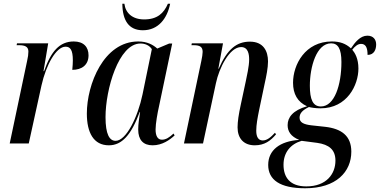

<svg xmlns="http://www.w3.org/2000/svg" viewBox="-20 -768 2034 1028"><path d="M125 -441 32 0H134L202 -310C227 -422 281 -518 331 -518C356 -518 370 -501 370 -445C370 -431 369 -415 367 -394C418 -394 454 -420 454 -472C454 -516 428 -546 375 -546C299 -546 253 -493 216 -387H213L238 -536H71L69 -526H82C114 -526 132 -518 132 -492C132 -479 130 -462 125 -441Z M745 -606C827 -606 875 -668 891 -748H879C857 -697 822 -664 752 -664C688 -664 652 -699 646 -748H635C636 -659 669 -606 745 -606ZM563 10C632 10 682 -44 728 -168H730C725 -133 720 -105 720 -74C720 -19 747 10 797 10C849 10 889 -19 915 -43L909 -53C887 -32 868 -20 847 -20C825 -20 813 -39 813 -75C813 -106 824 -167 831 -197L902 -535H886L822 -508C800 -528 768 -546 720 -546C535 -546 445 -316 445 -160C445 -58 481 10 563 10ZM599 -14C566 -14 545 -49 545 -141C545 -289 615 -535 732 -535C756 -535 779 -526 793 -505L743 -262C718 -142 656 -14 599 -14Z M1344 10C1396 10 1429 -14 1458 -49L1452 -57C1431 -34 1410 -16 1387 -16C1364 -16 1352 -34 1352 -68C1352 -100 1359 -137 1367 -177L1397 -320C1406 -360 1415 -405 1415 -439C1415 -495 1390 -545 1318 -545C1247 -545 1197 -505 1151 -400H1149L1174 -536H1007L1005 -526H1017C1052 -526 1065 -516 1065 -490C1065 -479 1062 -461 1058 -442L965 0H1067L1136 -322C1153 -404 1209 -516 1271 -516C1309 -516 1314 -477 1314 -449C1314 -413 1301 -358 1296 -333L1269 -207C1258 -156 1252 -117 1252 -86C1252 -27 1285 10 1344 10Z M1614 240C1780 240 1861 152 1861 44C1861 -41 1808 -79 1721 -89L1647 -97C1606 -102 1584 -112 1584 -138C1584 -161 1599 -178 1634 -195C1646 -192 1669 -188 1696 -188C1839 -188 1899 -313 1899 -401C1899 -454 1881 -484 1866 -502C1882 -522 1897 -533 1913 -533C1937 -533 1948 -515 1948 -474C1983 -474 1994 -503 1994 -530C1994 -556 1979 -577 1947 -577C1909 -577 1881 -542 1859 -509C1831 -535 1799 -546 1757 -546C1614 -546 1549 -422 1549 -325C1549 -265 1573 -222 1624 -199C1547 -177 1520 -139 1520 -98C1520 -65 1537 -37 1582 -19C1478 -12 1416 36 1416 115C1416 195 1479 240 1614 240ZM1698 -198C1655 -198 1639 -236 1639 -309C1639 -409 1674 -536 1753 -536C1789 -536 1808 -508 1808 -436C1808 -313 1771 -198 1698 -198ZM1620 230C1531 230 1498 180 1498 114C1498 47 1537 3 1595 -14L1679 -3C1741 6 1776 33 1776 92C1776 163 1728 230 1620 230Z"/></svg>

Font: Noto Serif Display Condensed Medium
Style: Italic
Weight: 500
Width: 3
Italic angle: -12°
Designer: Monotype Design Team
Foundry: Monotype Imaging Inc.
Version: Version 2.009